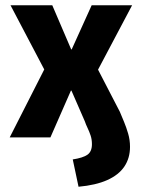

<svg xmlns="http://www.w3.org/2000/svg" viewBox="-20 -523 544 731"><path d="M279 188 257 84Q296 78 313 66Q330 54 330 26Q330 8 325 -7Q320 -22 313.5 -35.5Q307 -49 303 -61L252 -178H250L172 0H17L168 -297L174 -210L20 -503H179L251 -335H253L329 -503H483L328 -210L333 -297L436 -98Q444 -79 452.5 -58.5Q461 -38 468 -14Q475 10 475 36Q475 79 453.5 111Q432 143 388.5 162.5Q345 182 279 188Z"/></svg>

Font: Nunito Sans 7pt Condensed ExtraBold
Style: Regular
Weight: 800
Width: 3
Designer: Vernon Adams
Foundry: Vernon Adams
Version: Version 3.101;gftools[0.9.27]